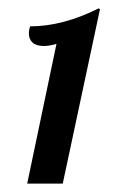

<svg xmlns="http://www.w3.org/2000/svg" viewBox="-20 -783 269 459"><path d="M115 -678 45 -344H130L219 -761L216 -763C158.7 -734.3 104 -720 52 -720C50 -714 49 -708.7 49 -704C49 -694 52 -686.3 58 -681C64 -675.7 73 -673 85 -673C93 -673 103 -674.7 115 -678Z"/></svg>

Font: DonutKreme
Style: Regular
Weight: 400
Designer: Impallari Type
Foundry: Impallari Type
Version: Version 2.100